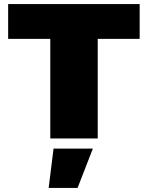

<svg xmlns="http://www.w3.org/2000/svg" viewBox="-20 -680 726 943"><path d="M666 -489H460V0H227V-489H20V-660H460H666ZM361 243H219L243 50H436Z"/></svg>

Font: Work Sans Black
Style: Regular
Weight: 900
Designer: Wei Huang
Foundry: Wei Huang
Version: Version 1.500